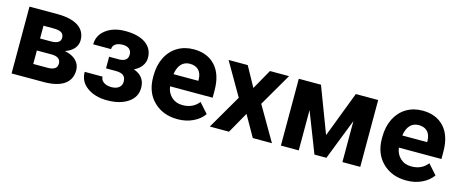

<svg xmlns="http://www.w3.org/2000/svg" viewBox="-37 -997 3503 1466"><g transform="rotate(15 1714.5 -264.0)"><path d="M317.9 0C458.5 0 534.2 -52.7 534.2 -150.9C534.2 -211.9 488.3 -256.3 412.6 -270.5C474.6 -291.5 507.3 -332 507.3 -380.9C507.3 -476.1 428.2 -528.3 284.2 -528.3H63.5V0ZM204.6 -415H284.2C339.4 -415 366.2 -400.4 366.2 -361.8C366.2 -330.6 341.3 -314.5 292 -314H204.6ZM321.8 -219.2C369.1 -218.8 393.1 -200.7 393.1 -165C393.1 -130.4 368.2 -112.8 318.4 -112.8H204.6V-219.2Z M897.5 -372.6C897.5 -335.9 875.5 -317.4 831.5 -315.9H750V-224.1H826.7C879.9 -224.1 906.7 -206.1 906.7 -159.7C906.7 -122.1 877.4 -96.2 827.1 -96.2C801.3 -96.2 780.8 -101.6 764.6 -112.8C748.5 -124 740.7 -138.2 740.7 -156.2H599.6C599.6 -105.5 620.1 -64.9 661.6 -35.2C703.1 -5.4 755.9 9.8 819.8 9.8C888.7 9.8 944.3 -4.9 985.8 -33.7C1027.3 -62.5 1047.9 -101.1 1047.9 -149.4C1047.9 -210 1017.6 -251 957.5 -272C1008.8 -295.4 1038.6 -336.9 1038.6 -383.8C1038.6 -433.1 1019 -470.7 980.5 -497.6C941.4 -524.4 887.7 -537.6 819.8 -537.6C757.8 -537.6 707 -522.5 667.5 -492.7C627.9 -462.9 607.9 -423.8 607.9 -376H749C749 -411.1 780.8 -431.2 827.1 -431.2C872.1 -431.2 897.5 -409.7 897.5 -372.6Z M1377 9.8C1420.9 9.8 1460.9 1.5 1497.1 -15.6C1533.2 -32.2 1562 -55.7 1583 -85.4L1513.7 -163.1C1482.9 -123.5 1440.4 -104 1386.2 -104C1351.1 -104 1322.3 -114.3 1299.3 -135.3C1276.4 -156.2 1262.2 -183.6 1257.8 -218.3H1594.2V-275.9C1594.2 -359.4 1573.7 -424.3 1532.2 -469.7C1490.7 -515.1 1433.6 -538.1 1361.3 -538.1C1313 -538.1 1270.5 -526.9 1232.9 -504.4C1195.3 -481.4 1166 -449.2 1145.5 -407.7C1125 -365.7 1114.7 -318.4 1114.7 -265.1V-251.5C1114.7 -172.4 1139.2 -108.9 1188 -61.5C1236.3 -14.2 1299.3 9.8 1377 9.8ZM1360.8 -423.8C1420.9 -423.8 1454.1 -388.2 1455.6 -325.7V-314.5H1259.3C1269 -384.8 1304.7 -423.8 1360.8 -423.8Z M1788.6 -528.3H1637.2L1787.1 -269.5L1630.4 0H1782.2L1876 -166L1970.2 0H2121.6L1964.8 -269.5L2115.2 -528.3H1964.4L1875.5 -370.6Z M2367.7 -528.3H2192.4V0H2333.5V-318.8L2457.5 0H2552.2L2678.7 -324.2V0H2819.8V-528.3H2643.1L2504.9 -166.5Z M3185.5 9.8C3229.5 9.8 3269.5 1.5 3305.7 -15.6C3341.8 -32.2 3370.6 -55.7 3391.6 -85.4L3322.3 -163.1C3291.5 -123.5 3249 -104 3194.8 -104C3159.7 -104 3130.9 -114.3 3107.9 -135.3C3085 -156.2 3070.8 -183.6 3066.4 -218.3H3402.8V-275.9C3402.8 -359.4 3382.3 -424.3 3340.8 -469.7C3299.3 -515.1 3242.2 -538.1 3169.9 -538.1C3121.6 -538.1 3079.1 -526.9 3041.5 -504.4C3003.9 -481.4 2974.6 -449.2 2954.1 -407.7C2933.6 -365.7 2923.3 -318.4 2923.3 -265.1V-251.5C2923.3 -172.4 2947.8 -108.9 2996.6 -61.5C3044.9 -14.2 3107.9 9.8 3185.5 9.8ZM3169.4 -423.8C3229.5 -423.8 3262.7 -388.2 3264.2 -325.7V-314.5H3067.9C3077.6 -384.8 3113.3 -423.8 3169.4 -423.8Z"/></g></svg>

Font: Roboto
Style: Bold
Weight: 700
Designer: Google
Version: Version 2.137; 2017